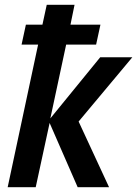

<svg xmlns="http://www.w3.org/2000/svg" viewBox="-20 -781 572 801"><path d="M12 0H129L187 -268L304 0H435L308 -274L532 -542H398L190 -287L256 -595H381L399 -678H274L291 -761H175L157 -678H88L70 -595H139Z"/></svg>

Font: Noto Sans SemiCondensed SemiBold
Style: Italic
Weight: 600
Width: 4
Italic angle: -12°
Designer: Monotype Design Team
Foundry: Monotype Imaging Inc.
Version: Version 2.013